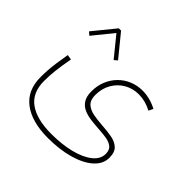

<svg xmlns="http://www.w3.org/2000/svg" viewBox="-173 -661 1059 1059"><g transform="rotate(45 356.5 -131.5)"><path d="M181.6 -484.4 77.1 -356.4 95.7 -340.3 190.4 -457 285.2 -340.3 303.7 -356.4 199.2 -484.4ZM630.9 -305.2Q602.1 -320.3 573.5 -327.4Q544.9 -334.5 517.6 -334.5Q476.6 -334.5 440.7 -319.6Q404.8 -304.7 377.9 -277.6Q351.1 -250.5 335.7 -213.6Q320.3 -176.8 320.3 -132.8Q320.3 -92.3 335.2 -69.1Q350.1 -45.9 375 -34.7Q399.9 -23.4 430.2 -19.5Q460.4 -15.6 491.2 -13.7Q524.9 -11.7 554.4 -7.3Q584 -2.9 602.3 11.2Q620.6 25.4 620.6 56.2Q620.6 96.7 582.5 127.2Q544.4 157.7 478.8 174.3Q413.1 190.9 330.1 190.9Q216.8 190.9 156 147.5Q95.2 104 95.2 12.7Q95.2 -29.3 99.9 -70.3Q104.5 -111.3 116.2 -176.3L86.9 -181.2Q79.6 -139.2 75 -106.7Q70.3 -74.2 68.4 -46.4Q66.4 -18.6 66.4 10.3Q66.4 114.3 137 167.2Q207.5 220.2 332.5 220.2Q423.3 220.2 495.1 200Q566.9 179.7 608.4 142.8Q649.9 106 649.9 56.6Q649.9 13.2 627.7 -6.6Q605.5 -26.4 570.3 -32.5Q535.2 -38.6 497.1 -41Q460 -43.5 426.3 -49.3Q392.6 -55.2 371.1 -73.7Q349.6 -92.3 349.6 -132.8Q349.6 -183.6 372.1 -222.4Q394.5 -261.2 432.6 -283.2Q470.7 -305.2 517.6 -305.2Q568.4 -305.2 618.2 -278.8Z"/></g></svg>

Font: Estedad VF
Style: Regular
Weight: 100
Designer: Amin Abedi
Version: Version 7.3